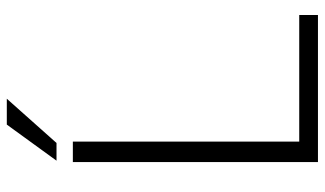

<svg xmlns="http://www.w3.org/2000/svg" viewBox="-215 -739 954 564"><g transform="rotate(-90 262.0 -457.0)"><path d="M68 0H500V-55H128V-720H68ZM72 -768H124L254 -914H178Z"/></g></svg>

Font: Aspekta 250
Style: Regular
Weight: 250
Designer: Ivo Dolenc
Version: Version 2.000